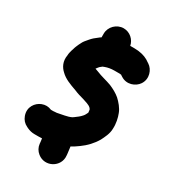

<svg xmlns="http://www.w3.org/2000/svg" viewBox="-270 -1001 1310 1459"><g transform="rotate(30 384.5 -271.0)"><path d="M375 -860C314.7 -860 263 -809 263 -749V-716C255 -711.3 247.7 -706 241 -700C221.9 -686.3 205.1 -671.8 189 -653C183 -645 177.7 -638.7 173 -634C159 -618.6 148.8 -601 140 -581C132.5 -563 125.9 -550.8 121 -531L115 -513C111.6 -498.4 107 -484.8 107 -469C96.6 -411.8 119.4 -369.4 150 -342C185.8 -306.2 236.1 -288.2 290 -269C318 -256.7 347.3 -248.4 378 -240C402.4 -231.1 433.4 -224.6 450 -208L458 -198C458.7 -194 459.3 -190.7 460 -188L462 -170C455 -156.1 449.2 -142.2 439 -132C423.2 -113.6 405.4 -101.6 386 -87L374 -79C341.2 -62.6 293.6 -58.1 254 -49H252C246.7 -48.3 241.7 -48 237 -48C233.7 -47.3 230 -47 226 -47H205C177.7 -59 149.8 -59.5 121.5 -48.5C75 -30.5 32 24.2 57 93C67.7 122.3 86.7 143.3 114 156L124 161C145.3 171 167 176 189 176H226C234.7 176 243 175.7 251 175H255C256.7 186.6 257.8 191.4 259 205L260 218C263.3 248.7 277 273.7 301 293C378.7 355.6 492.5 291.4 482 195L481 182L475 134L473 120C494.8 109.1 516.1 94 535.5 80C581.1 47.2 618.2 8 647 -41C662.7 -72.5 685 -114.3 685 -158C687.8 -203.2 677.1 -250.3 664 -283C650.4 -320.3 620 -354.8 593 -380C566.8 -402.5 533.2 -420.6 499 -435C457.4 -450.6 410.7 -459.6 370 -477L342 -487C347.6 -495.3 354.2 -502.6 361 -511C367.5 -517.5 375.8 -522.5 382 -528H383C386.3 -530 390.7 -531.7 396 -533C417.5 -541.1 445 -546 474 -546H522C524 -546 525.7 -545.7 527 -545H533C534.3 -543.7 535.7 -542.7 537 -542L548 -535C604.3 -497.9 672.9 -523.7 702 -568C738.8 -624 713.6 -693.8 669 -722L658 -729C650.7 -733.7 644.7 -737.7 640 -741C609.4 -758.8 566.9 -769 519 -769H484C475.3 -817.6 430.9 -860 375 -860Z"/></g></svg>

Font: Smoothie
Style: Blk
Weight: 900
Foundry: Cannot Into Space Fonts
Version: Version 0.8